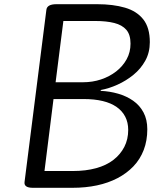

<svg xmlns="http://www.w3.org/2000/svg" viewBox="-20 -895 765 915"><path d="M137 0Q93 0 97 -28L201 -848Q204 -875 249 -875H443Q519 -875 575.5 -858.5Q632 -842 663 -802.5Q694 -763 694 -694Q694 -645 672.5 -606Q651 -567 616 -538.5Q581 -510 540 -491.5Q499 -473 460 -466V-462Q503 -460 543 -448.5Q583 -437 614.5 -415Q646 -393 664 -359Q682 -325 682 -279Q682 -225 665 -180.5Q648 -136 616 -102.5Q584 -69 540 -46Q496 -23 442 -11.5Q388 0 325 0ZM192 -80H327Q389 -80 438 -93.5Q487 -107 520.5 -133Q554 -159 572.5 -195Q591 -231 591 -276Q591 -311 577 -338.5Q563 -366 536 -385Q509 -404 469.5 -413.5Q430 -423 378 -423H235ZM245 -503H376Q421 -503 461.5 -516.5Q502 -530 533.5 -554.5Q565 -579 583.5 -612.5Q602 -646 602 -687Q602 -730 582 -753Q562 -776 524.5 -785.5Q487 -795 433 -795H282Z"/></svg>

Font: Playwrite GB J
Style: Italic
Weight: 400
Italic angle: -7.01216°
Designer: Veronika Burian, José Scaglione
Foundry: TypeTogether
Version: Version 1.002